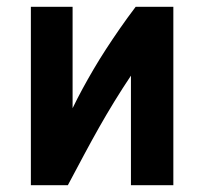

<svg xmlns="http://www.w3.org/2000/svg" viewBox="-20 -546 600 566"><path d="M71 0V-526H194V-227Q208 -256 223.5 -284.5Q239 -313 256 -342Q273 -371 292.5 -401Q312 -431 333.5 -462Q355 -493 380 -526H491V0H366V-323Q340 -284 317 -246.5Q294 -209 272.5 -171Q251 -133 228.5 -91Q206 -49 180 0Z"/></svg>

Font: Ubuntu Sans Mono
Style: Bold
Weight: 700
Monospace: yes
Designer: Dalton Maag Ltd
Foundry: Dalton Maag Ltd
Version: Version 1.006